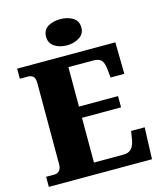

<svg xmlns="http://www.w3.org/2000/svg" viewBox="-133 -1024 941 1120"><g transform="rotate(-15 337.5 -464.0)"><path d="M21 0V-61H72Q92 -61 102.5 -75Q113 -89 113 -110V-599Q113 -634 100 -643.5Q87 -653 70 -653H21V-714H614L617 -523H534L529 -573Q525 -613 511 -629Q497 -645 462 -645H312V-407H548V-339H312V-69H491Q523 -69 539.5 -88.5Q556 -108 561 -141L569 -191H651L644 0ZM338 -770Q293 -770 262.5 -790.5Q232 -811 232 -849Q232 -890 262.5 -909Q293 -928 338 -928Q381 -928 413 -909Q445 -890 445 -849Q445 -811 413 -790.5Q381 -770 338 -770Z"/></g></svg>

Font: Noto Serif Hentaigana Black
Style: Regular
Weight: 900
Designer: Kazuhiro Yamada
Foundry: nipponia
Version: Version 1.000; ttfautohint (v1.8.4.7-5d5b)